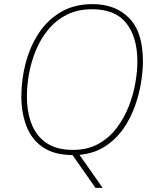

<svg xmlns="http://www.w3.org/2000/svg" viewBox="-20 -745 756 935"><path d="M333 10H325Q240 8 186.5 -29.5Q133 -67 108.5 -131.5Q84 -196 84 -276Q84 -358 105 -438Q126 -518 168.5 -583Q211 -648 276.5 -686.5Q342 -725 431 -725Q542 -725 609 -657Q676 -589 676 -446Q676 -401 667 -344Q658 -287 637 -228Q616 -169 580.5 -118Q545 -67 492.5 -32.5Q440 2 367 9L480 170H445ZM335 -15Q406 -15 458.5 -44Q511 -73 547.5 -121Q584 -169 606.5 -226Q629 -283 639 -340.5Q649 -398 649 -445Q649 -563 595.5 -631.5Q542 -700 429 -700Q358 -700 305 -673Q252 -646 215 -601Q178 -556 155 -500.5Q132 -445 121.5 -387Q111 -329 111 -277Q111 -200 134 -141Q157 -82 206.5 -48.5Q256 -15 335 -15Z"/></svg>

Font: Noto Sans Thin
Style: Italic
Weight: 100
Italic angle: -12°
Designer: Monotype Design Team
Foundry: Monotype Imaging Inc.
Version: Version 2.013; ttfautohint (v1.8.4.7-5d5b)